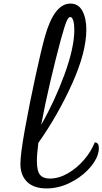

<svg xmlns="http://www.w3.org/2000/svg" viewBox="-20 -1045 572 1072"><path d="M532 -217Q532 -200 526 -182Q512 -138 468.5 -94Q425 -50 364.5 -21.5Q304 7 240 7Q169 7 131.5 -29.5Q94 -66 94 -130Q94 -185 119.5 -326Q145 -467 178 -618.5Q211 -770 230 -838Q282 -1025 373 -1025Q418 -1025 440 -984Q462 -943 462 -880Q462 -754 383 -578.5Q304 -403 194 -247Q186 -183 186 -146Q186 -90 203.5 -69Q221 -48 258 -48Q308 -48 358.5 -77Q409 -106 449 -152.5Q489 -199 509 -250Q532 -250 532 -217ZM210 -348Q285 -479 340 -629Q395 -779 395 -879Q395 -910 389 -930Q383 -950 372 -950Q362 -950 351.5 -925.5Q341 -901 320 -825Q291 -718 260.5 -587.5Q230 -457 210 -348Z"/></svg>

Font: Charmonman
Style: Bold
Weight: 700
Designer: Ekaluck Peanpanawate
Foundry: Cadson Demak Co.,Ltd.
Version: Version 1.000; ttfautohint (v1.6)